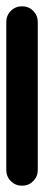

<svg xmlns="http://www.w3.org/2000/svg" viewBox="-20 -590 140 610"><path d="M0 -50H100V-520H0ZM50 -100Q29 -100 14.5 -85.5Q0 -71 0 -50Q0 -29 14.5 -14.5Q29 0 50 0Q71 0 85.5 -14.5Q100 -29 100 -50Q100 -71 85.5 -85.5Q71 -100 50 -100ZM50 -570Q29 -570 14.5 -555.5Q0 -541 0 -520Q0 -499 14.5 -484.5Q29 -470 50 -470Q71 -470 85.5 -484.5Q100 -499 100 -520Q100 -541 85.5 -555.5Q71 -570 50 -570Z"/></svg>

Font: Wavefont SemiBold
Style: Regular
Weight: 600
Version: Version 3.004;gftools[0.9.33]